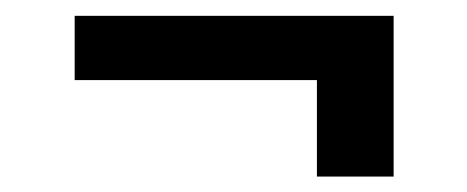

<svg xmlns="http://www.w3.org/2000/svg" viewBox="-20 -403 596 245"><path d="M482.3 -300.8H75.3V-382.8H482.3ZM482.3 -177.7H384.4V-345.7H482.3Z"/></svg>

Font: WEMIX Pretendard Variable
Style: Regular
Weight: 400
Designer: Base glyphs from Inter by Rasmus Andersson; Hangeul glyphs from Noto Sans CJK(Source Han Sans) by Jang Soo-young and Kan
Foundry: Kil Hyung-jin
Version: Version 1.000;Glyphs 3.2 (3208)